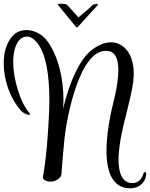

<svg xmlns="http://www.w3.org/2000/svg" viewBox="-58 -931 808 1035"><path d="M353 -784H360C363 -787 437 -868 470 -905C471 -906 471 -906 471 -907C471 -908 467 -909 461 -909C454 -909 446 -908 443 -905C419 -881 391 -861 365 -837L304 -905C299 -909 285 -911 273 -911C262 -911 253 -909 253 -907C253 -906 253 -906 254 -905C288 -865 320 -824 353 -784ZM644 84C697 84 730 46 730 6V4C730 -1 728 -3 724 -3C721 -3 716 0 714 7C706 35 686 56 656 56C597 56 581 -6 581 -71C581 -122 591 -175 596 -201C614 -294 647 -397 660 -489C662 -505 663 -521 663 -535C663 -636 612 -703 540 -703C509 -703 474 -690 437 -662C370 -610 315 -485 282 -344C283 -361 284 -378 284 -396C284 -507 256 -635 192 -716C167 -747 125 -769 84 -769C57 -769 31 -760 10 -737C-23 -702 -38 -648 -38 -589C-38 -501 -5 -403 54 -336C69 -319 88 -312 98 -312C102 -312 104 -313 104 -315C104 -317 104 -318 102 -320C50 -378 13 -506 13 -599C13 -616 15 -631 17 -645C27 -705 55 -734 86 -734C103 -734 121 -725 138 -706C194 -642 208 -512 208 -393C208 -323 203 -257 200 -210C194 -116 183 -28 173 25C173 39 194 48 215 48H218C242 48 271 28 273 9C279 -68 284 -133 290 -187C300 -285 367 -657 512 -657C518 -657 524 -656 530 -655C568 -647 580 -605 580 -553C580 -469 548 -361 543 -337C526 -257 516 -183 516 -119C516 2 552 84 644 84Z"/></svg>

Font: Style Script
Style: Regular
Weight: 400
Designer: Robert E. Leuschke
Foundry: Robert E. Leuschke
Version: Version 1.010